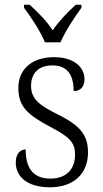

<svg xmlns="http://www.w3.org/2000/svg" viewBox="-20 -786 437 816"><path d="M171 -606H237C256 -651 298 -715 326 -753V-766H302C263 -730 232 -698 204 -657C177 -698 145 -730 106 -766H82V-753C111 -715 153 -651 171 -606ZM192 10C290 10 354 -45 354 -138C354 -211 322 -252 227 -299C148 -338 112 -365 112 -421C112 -471 140 -508 203 -508C262 -508 293 -473 293 -399C323 -399 339 -418 339 -450C339 -499 296 -543 210 -543C118 -543 58 -494 58 -412C58 -333 97 -298 197 -245C279 -203 299 -177 299 -129C299 -68 263 -27 194 -27C116 -27 89 -78 89 -151C69 -151 47 -136 47 -95C47 -37 94 10 192 10Z"/></svg>

Font: Noto Serif Thai SemiCondensed Light
Style: Regular
Weight: 300
Width: 4
Designer: Monotype Design Team
Foundry: Monotype Imaging Inc.
Version: Version 2.002